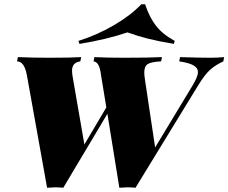

<svg xmlns="http://www.w3.org/2000/svg" viewBox="-20 -876 1072 901"><path d="M1032 -608 1028 -588Q993 -572 967 -549.5Q941 -527 906 -469L616 5Q592 3 579 3Q566 3 540 5L484 -342L277 5Q253 3 240 3Q227 3 201 5L106 -524Q94 -588 60 -588L64 -608Q131 -605 212 -605Q313 -605 361 -608L357 -588Q318 -583 318 -544Q318 -529 323 -504L376 -198L479 -372L454 -524Q447 -586 419 -588L423 -608Q482 -605 562 -605Q683 -605 740 -608L736 -588Q692 -586 674.5 -576Q657 -566 657 -536Q657 -524 660 -504L708 -184L885 -477Q909 -518 909 -537Q909 -557 888.5 -569Q868 -581 821 -588L825 -608Q913 -605 967 -605Q1001 -605 1032 -608ZM353 -670 348 -684Q437 -712 516 -758.5Q595 -805 643 -856H661Q681 -795 712 -755Q743 -715 800 -684L796 -670Q724 -682 674.5 -694.5Q625 -707 578 -724Q481 -691 353 -670Z"/></svg>

Font: Playfair Display SC Black
Style: Italic
Weight: 900
Italic angle: -14°
Designer: Claus Eggers Sørensen
Foundry: Claus Eggers Sørensen
Version: Version 1.200; ttfautohint (v1.6)